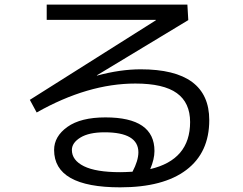

<svg xmlns="http://www.w3.org/2000/svg" viewBox="-20 -760 1040 823"><path d="M624 -35.2Q794.9 -75.2 794.9 -236.8Q794.9 -319.8 738 -360.8Q681.2 -401.9 560.1 -401.9Q356.9 -401.9 137.2 -277.8L107.9 -332L647.9 -672.9V-674.8H180.2V-740.2H783.2L787.1 -673.8L395 -437L396 -436Q496.1 -462.9 583 -462.9Q877 -462.9 877 -245.1Q877 -106 778.6 -31.5Q680.2 43 495.1 43Q211.9 43 211.9 -117.2Q211.9 -175.3 269 -216.1Q326.2 -256.8 432.1 -256.8Q642.1 -256.8 642.1 -112.8Q642.1 -78.1 624 -35.2ZM547.9 -23.9Q572.8 -70.8 573.2 -106.9Q573.2 -192.9 428.2 -192.9Q361.3 -192.9 324.7 -170.4Q288.1 -147.9 288.1 -117.2Q288.1 -73.2 339.6 -47.6Q391.1 -22 495.1 -22Q513.7 -22 547.9 -23.9Z"/></svg>

Font: WebKoruri
Style: Regular
Weight: 400
Foundry: lindwurm / mohemohe
Version: Version 1.00